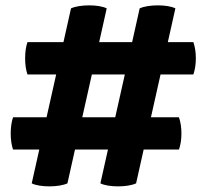

<svg xmlns="http://www.w3.org/2000/svg" viewBox="-20 -680 748 699"><path d="M95.5 -12.5 123 -135.5H27.5Q19 -160 19 -194Q19 -228 27.5 -253H149.5L184.5 -409H80Q71.5 -433.5 71.5 -468Q71.5 -502 80 -526.5H211L238.5 -649.5Q250.5 -655 268.2 -657.8Q286 -660.5 304.5 -660.5Q323.5 -660.5 340.5 -657.8Q357.5 -655 368.5 -649.5L341 -526.5H461L488.5 -649.5Q500.5 -655 518.2 -657.8Q536 -660.5 554.5 -660.5Q573.5 -660.5 590.5 -657.8Q607.5 -655 618.5 -649.5L591 -526.5H684Q693 -500.5 693 -468Q693 -435 684 -409H564.5L529.5 -253H631.5Q640.5 -227 640.5 -194Q640.5 -161 631.5 -135.5H503L475.5 -12.5Q463.5 -7 446 -4.2Q428.5 -1.5 409.5 -1.5Q391 -1.5 373.8 -4.2Q356.5 -7 345.5 -12.5L373 -135.5H253L225.5 -12.5Q213.5 -7 196 -4.2Q178.5 -1.5 160 -1.5Q141 -1.5 123.8 -4.2Q106.5 -7 95.5 -12.5ZM279.5 -253H399.5L434.5 -409H314.5Z"/></svg>

Font: Signika Negative SC
Style: Bold
Weight: 700
Designer: Anna Giedryś
Foundry: Anna Giedryś
Version: Version 2.000; ttfautohint (v1.8.3) -l 8 -r 50 -G 200 -x 9 -